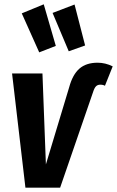

<svg xmlns="http://www.w3.org/2000/svg" viewBox="-20 -871 543 891"><path d="M36 -530H177L193 -108L301 -466Q317 -525 348.5 -552.5Q380 -580 433 -580Q469 -580 503 -563L467 -473Q459 -478 445 -478Q433 -478 425.5 -470.5Q418 -463 412 -444L259 0H98ZM239 -658 162 -628 81 -809 183 -851ZM375 -660 299 -633 224 -811 326 -850Z"/></svg>

Font: Fira Sans Compressed SemiBold
Style: Italic
Weight: 600
Width: 1
Italic angle: -8°
Designer: bBox Type GmbH & Carrois Corporate GbR & Edenspiekermann AG
Foundry: bBox Type GmbH & Carrois Corporate GbR & Edenspiekermann AG
Version: Version 4.301